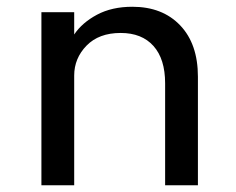

<svg xmlns="http://www.w3.org/2000/svg" viewBox="-20 -548 698 568"><path d="M102.5 0H199.5V-324.5Q199.5 -375.5 236 -413Q272.5 -450.5 337 -450.5Q399.5 -450.5 434 -412Q468.5 -373.5 468.5 -301.5V0H565.5V-321Q565.5 -418 513 -473Q460.5 -528 371.5 -528Q311 -528 267 -504.5Q223 -481 199.5 -446V-512H102.5Z"/></svg>

Font: Spartan Medium
Style: Regular
Weight: 500
Designer: Matt Bailey, Mirko Velimirovic
Foundry: Matt Bailey
Version: Version 1.003; ttfautohint (v1.8.3)